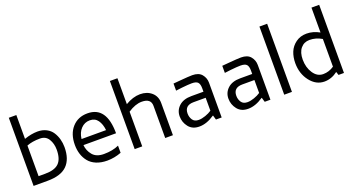

<svg xmlns="http://www.w3.org/2000/svg" viewBox="-49 -1361 3654 1986"><g transform="rotate(-20 1778.0 -367.5)"><path d="M69.8 0V-750H152.8V-487.8Q230 -514.6 298.8 -515.1Q354 -515.1 396 -493.2Q438 -471.2 461.4 -434.6Q484.9 -397.9 496.3 -355.5Q507.8 -313 507.8 -268.1Q507.8 -136.2 439.5 -68.1Q371.1 0 224.1 0ZM152.8 -77.1H224.1Q330.1 -77.1 376.5 -123Q422.9 -168.9 422.9 -271Q422.9 -337.9 392.3 -387.9Q361.8 -438 297.9 -438Q212.9 -438 152.8 -414.1Z M615.7 -252Q615.7 -372.1 679.7 -443.6Q743.7 -515.1 848.6 -515.1Q1057.6 -515.1 1057.6 -220.2H698.7Q703.6 -158.2 744.1 -109.6Q784.7 -61 867.7 -61Q963.9 -61 1032.7 -92.8V-14.2Q957.5 14.6 878.4 15.1Q809.6 15.1 758.1 -6.3Q706.5 -27.8 676 -65.4Q645.5 -103 630.6 -149.9Q615.7 -196.8 615.7 -252ZM701.7 -286.1H971.7Q964.8 -353 934.6 -396Q904.3 -439 846.7 -439Q789.6 -439 749.5 -397Q709.5 -355 701.7 -286.1Z M1182.6 0V-750H1265.6V-464.8Q1348.6 -514.6 1427.2 -515.1Q1503.4 -515.1 1553.5 -471.7Q1603.5 -428.2 1603.5 -354V0H1518.6V-354Q1518.6 -436 1417.5 -436Q1346.7 -436 1265.6 -381.8V0Z M1735.4 -158.2Q1735.4 -225.1 1784.2 -270Q1833 -314.9 1921.4 -314.9H2054.2V-353Q2054.2 -398.9 2036.1 -418.5Q2018.1 -438 1969.2 -438Q1933.1 -438 1859.4 -430.2L1792 -421.9V-500Q1846.2 -503.9 1872.1 -506.8Q1960 -514.6 2002.9 -515.1Q2073.7 -515.1 2106.9 -475.1Q2140.1 -435.1 2140.1 -382.8V0H2077.1L2063 -48.8H2060.1Q1973.1 10.3 1893.1 9.8Q1816.9 9.8 1776.1 -41.7Q1735.4 -93.3 1735.4 -158.2ZM1822.3 -158.2Q1822.3 -119.1 1842.8 -88.1Q1863.3 -57.1 1910.2 -57.1Q1943.4 -57.1 1984.4 -71.5Q2025.4 -85.9 2053.2 -105H2054.2V-248H1921.4Q1822.3 -248 1822.3 -158.2Z M2272 -158.2Q2272 -225.1 2320.8 -270Q2369.6 -314.9 2458 -314.9H2590.8V-353Q2590.8 -398.9 2572.8 -418.5Q2554.7 -438 2505.9 -438Q2469.7 -438 2396 -430.2L2328.6 -421.9V-500Q2382.8 -503.9 2408.7 -506.8Q2496.6 -514.6 2539.6 -515.1Q2610.4 -515.1 2643.6 -475.1Q2676.8 -435.1 2676.8 -382.8V0H2613.8L2599.6 -48.8H2596.7Q2509.8 10.3 2429.7 9.8Q2353.5 9.8 2312.7 -41.7Q2272 -93.3 2272 -158.2ZM2358.9 -158.2Q2358.9 -119.1 2379.4 -88.1Q2399.9 -57.1 2446.8 -57.1Q2480 -57.1 2521 -71.5Q2562 -85.9 2589.8 -105H2590.8V-248H2458Q2358.9 -248 2358.9 -158.2Z M2828.6 0V-750H2913.6V0Z M3047.4 -267.1Q3047.4 -333 3069.3 -387.5Q3091.3 -441.9 3141.4 -478.5Q3191.4 -515.1 3260.3 -515.1Q3332 -515.1 3401.4 -476.1V-750H3486.3V0H3426.3L3414.1 -37.1Q3347.2 14.6 3269 15.1Q3176.3 15.1 3111.8 -67.9Q3047.4 -150.9 3047.4 -267.1ZM3132.3 -274.9Q3132.3 -188 3174.3 -125Q3216.3 -62 3282.2 -62Q3345.2 -62 3401.4 -100.1V-404.8Q3337.4 -442.9 3267.1 -442.9Q3206.1 -442.9 3169.2 -398.4Q3132.3 -354 3132.3 -274.9Z"/></g></svg>

Font: Carme
Style: Regular
Weight: 400
Version: 1.000